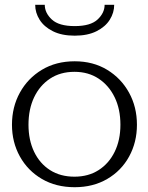

<svg xmlns="http://www.w3.org/2000/svg" viewBox="-20 -768 618 802"><path d="M292 14Q214 14 155 -20.5Q96 -55 63 -114.5Q30 -174 30 -247Q30 -321 63 -381Q96 -441 155 -476.5Q214 -512 292 -512Q369 -512 427.5 -476.5Q486 -441 519 -381Q552 -321 552 -247Q552 -174 519.5 -114.5Q487 -55 428 -20.5Q369 14 292 14ZM291 -30Q349 -30 392 -57.5Q435 -85 459 -134Q483 -183 483 -247Q483 -312 459 -361.5Q435 -411 392 -439.5Q349 -468 291 -468Q232 -468 189 -439.5Q146 -411 122.5 -361.5Q99 -312 99 -247Q99 -183 122.5 -134Q146 -85 189 -57.5Q232 -30 291 -30ZM457 -748Q457 -715 438.5 -685.5Q420 -656 383 -637.5Q346 -619 292 -619Q238 -619 201 -637.5Q164 -656 145.5 -685.5Q127 -715 127 -748H167Q167 -714 196.5 -686.5Q226 -659 292 -659Q358 -659 387.5 -686.5Q417 -714 417 -748Z"/></svg>

Font: Panamera
Style: Regular
Weight: 400
Designer: Bastien Sozeau
Foundry: NBR — Bastien Sozeau
Version: Version 3.002; ttfautohint (v1.8.4.7-5d5b);gftools[0.9.33]